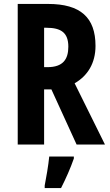

<svg xmlns="http://www.w3.org/2000/svg" viewBox="-20 -734 557 975"><path d="M224 -714H70V0H204V-280H241L369 0H513L359 -311C425 -349 465 -413 465 -501C465 -645 389 -714 224 -714ZM216 -593C290 -593 327 -568 327 -497C327 -433 300 -393 221 -393H204V-593ZM355 71V61H230C226 104 214 173 207 208V221H290C314 174 338 120 355 71Z"/></svg>

Font: Noto Sans Gurmukhi UI ExtraCondensed
Style: Bold
Weight: 700
Width: 2
Designer: Jelle Bosma - Monotype Design Team
Foundry: Monotype Imaging Inc.
Version: Version 2.004